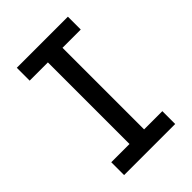

<svg xmlns="http://www.w3.org/2000/svg" viewBox="-215 -832 930 930"><g transform="rotate(-45 250.0 -367.5)"><path d="M75 0V-88H200V-647H75V-735H425V-647H300V-88H425V0Z"/></g></svg>

Font: Iosevka SS18 Semibold
Style: Regular
Weight: 600
Monospace: yes
Designer: Belleve Invis
Foundry: Belleve Invis
Version: Version 25.1.1; ttfautohint (v1.8.4)